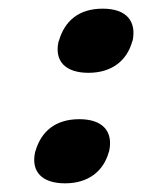

<svg xmlns="http://www.w3.org/2000/svg" viewBox="-20 -414 328 443"><path d="M62 -66 61 -63C51 -17 78 9 130 9C185 9 219 -20 231 -63L232 -66C241 -109 219 -139 163 -139C107 -139 75 -110 62 -66ZM115 -318C105 -272 132 -246 184 -246C239 -246 273 -275 285 -318L286 -320C295 -364 273 -394 217 -394C161 -394 129 -365 116 -320Z"/></svg>

Font: LT Wave Bold
Style: Italic
Weight: 700
Designer: Daniel Lyons
Version: Version 2.5 (Glyphs App)